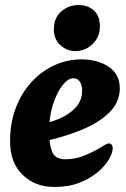

<svg xmlns="http://www.w3.org/2000/svg" viewBox="-20 -727 502 763"><path d="M196 16Q119 16 69.5 -32.5Q20 -81 20 -166Q20 -237 42 -296Q64 -355 103.5 -399Q143 -443 194.5 -467Q246 -491 304 -491Q368 -491 412 -461.5Q456 -432 456 -376Q456 -322 415.5 -281Q375 -240 303 -210.5Q231 -181 136 -161L123 -231Q171 -237 211.5 -253.5Q252 -270 278 -297Q304 -324 306 -359Q308 -383 299 -399.5Q290 -416 272 -416Q250 -416 227.5 -387Q205 -358 190 -310Q175 -262 175 -206Q175 -155 187 -124.5Q199 -94 240 -94Q281 -94 319.5 -110.5Q358 -127 383 -143Q391 -148 399 -152.5Q407 -157 413 -157Q420 -157 424 -151.5Q428 -146 428 -138Q428 -120 413 -94Q398 -68 368.5 -43Q339 -18 296 -1Q253 16 196 16ZM280 -524Q245 -524 219.5 -548Q194 -572 194 -610Q194 -656 223.5 -681.5Q253 -707 292 -707Q328 -707 352.5 -686Q377 -665 377 -622Q377 -580 348 -552Q319 -524 280 -524Z"/></svg>

Font: Alkatra
Style: Bold
Weight: 700
Designer: Suman Bhandary
Version: Version 1.100;gftools[0.9.22]